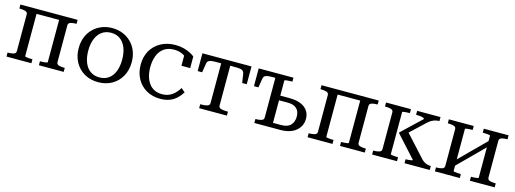

<svg xmlns="http://www.w3.org/2000/svg" viewBox="-10 -1168 4897 1825"><g transform="rotate(15 2438.0 -256.0)"><path d="M118 -75V-437Q118 -459 95 -466Q72 -473 37 -473H36V-512H207V-49Q207 -46 218.5 -43.5Q230 -41 246.5 -40Q263 -39 279 -39H281V0H36V-39H37Q72 -39 95 -46Q118 -53 118 -75ZM429 -49V-512H599V-473H597Q563 -473 540.5 -466Q518 -459 518 -437V-75Q518 -53 540.5 -46Q563 -39 597 -39H599V0H355V-39H356Q370 -39 387 -40Q404 -41 416.5 -43.5Q429 -46 429 -49ZM180 -466V-512H471V-466Z M1200 -256Q1200 -178 1166.5 -117.5Q1133 -57 1074 -23.5Q1015 10 939 10Q863 10 804 -23.5Q745 -57 711.5 -117.5Q678 -178 678 -256Q678 -314 697 -363Q716 -412 751.5 -447.5Q787 -483 834.5 -502.5Q882 -522 939 -522Q996 -522 1043.5 -502.5Q1091 -483 1126.5 -447.5Q1162 -412 1181 -363Q1200 -314 1200 -256ZM772 -256Q772 -191 791.5 -141Q811 -91 848.5 -64Q886 -37 939 -37Q993 -37 1030 -64Q1067 -91 1086.5 -140.5Q1106 -190 1106 -256Q1106 -322 1086.5 -371.5Q1067 -421 1030 -448.5Q993 -476 939 -476Q886 -476 848.5 -448Q811 -420 791.5 -371Q772 -322 772 -256Z M1555 -37Q1598 -37 1629.5 -52.5Q1661 -68 1683.5 -92Q1706 -116 1722 -142L1760 -109Q1739 -75 1709.5 -47.5Q1680 -20 1640.5 -5Q1601 10 1550 10Q1473 10 1413.5 -24Q1354 -58 1321 -118.5Q1288 -179 1288 -257Q1288 -336 1322 -395Q1356 -454 1417.5 -488Q1479 -522 1560 -522Q1606 -522 1643.5 -512Q1681 -502 1708.5 -487.5Q1736 -473 1751 -460V-346H1665V-459Q1675 -458 1684 -453Q1693 -448 1699.5 -440Q1706 -432 1709 -422Q1712 -412 1710 -401Q1692 -432 1651.5 -454Q1611 -476 1560 -476Q1500 -476 1460.5 -448Q1421 -420 1401.5 -370.5Q1382 -321 1382 -257Q1382 -208 1393.5 -167.5Q1405 -127 1427 -97.5Q1449 -68 1481 -52.5Q1513 -37 1555 -37Z M2068 -466V-512H2310V-337H2265L2252 -423Q2249 -441 2239.5 -450.5Q2230 -460 2211 -463Q2192 -466 2159 -466ZM2068 -466H1977Q1946 -466 1926.5 -463Q1907 -460 1897 -450.5Q1887 -441 1885 -423L1871 -337H1827V-512H2068ZM2113 -75Q2113 -53 2135.5 -46Q2158 -39 2193 -39H2205V0H1932V-39H1944Q1979 -39 2001.5 -46Q2024 -53 2024 -75V-512H2113Z M2646 -47H2727Q2790 -47 2819.5 -79Q2849 -111 2849 -163Q2849 -213 2820 -241Q2791 -269 2732 -269H2617V-315H2734Q2833 -315 2886 -274.5Q2939 -234 2939 -164Q2939 -93 2884 -46.5Q2829 0 2729 0H2475V-39H2476Q2511 -39 2534 -46Q2557 -53 2557 -75V-512H2723V-473H2718Q2702 -473 2685 -472Q2668 -471 2657 -469Q2646 -467 2646 -463ZM2615 -466H2531Q2500 -466 2480.5 -463Q2461 -460 2451 -450.5Q2441 -441 2439 -423L2425 -337H2381V-512H2615Z M3081 -75V-437Q3081 -459 3058 -466Q3035 -473 3000 -473H2999V-512H3170V-49Q3170 -46 3181.5 -43.5Q3193 -41 3209.5 -40Q3226 -39 3242 -39H3244V0H2999V-39H3000Q3035 -39 3058 -46Q3081 -53 3081 -75ZM3392 -49V-512H3562V-473H3560Q3526 -473 3503.5 -466Q3481 -459 3481 -437V-75Q3481 -53 3503.5 -46Q3526 -39 3560 -39H3562V0H3318V-39H3319Q3333 -39 3350 -40Q3367 -41 3379.5 -43.5Q3392 -46 3392 -49ZM3143 -466V-512H3434V-466Z M3716 -75V-437Q3716 -459 3693 -466Q3670 -473 3635 -473H3634V-512H3879V-473H3877Q3861 -473 3844.5 -472Q3828 -471 3816.5 -469Q3805 -467 3805 -463V-49Q3805 -46 3816.5 -43.5Q3828 -41 3844.5 -40Q3861 -39 3877 -39H3879V0H3634V-39H3635Q3670 -39 3693 -46Q3716 -53 3716 -75ZM4201 0H3953V-39H3955Q3963 -39 3979.5 -40Q3996 -41 4009 -44Q4022 -47 4022 -50L3828 -264V-269L4022 -453Q4022 -461 4009.5 -465Q3997 -469 3980 -471Q3963 -473 3948 -473H3940V-512H4170V-473H4169Q4152 -473 4133 -468.5Q4114 -464 4095 -453.5Q4076 -443 4058 -426L3892 -270L3898 -309L4111 -76Q4125 -62 4140 -54Q4155 -46 4170.5 -42.5Q4186 -39 4199 -39H4201Z M4334 -75V-437Q4334 -459 4311 -466Q4288 -473 4253 -473H4252V-512H4497V-473H4495Q4479 -473 4462.5 -472Q4446 -471 4434.5 -469Q4423 -467 4423 -463V-49Q4423 -46 4434.5 -43.5Q4446 -41 4462.5 -40Q4479 -39 4495 -39H4497V0H4252V-39H4253Q4288 -39 4311 -46Q4334 -53 4334 -75ZM4670 -49V-463Q4670 -467 4657.5 -469Q4645 -471 4628 -472Q4611 -473 4597 -473H4596V-512H4840V-473H4839Q4804 -473 4781.5 -466Q4759 -459 4759 -437V-75Q4759 -53 4781.5 -46Q4804 -39 4839 -39H4840V0H4596V-39H4597Q4611 -39 4628 -40Q4645 -41 4657.5 -43.5Q4670 -46 4670 -49ZM4409 -88 4378 -119 4683 -423 4714 -392Z"/></g></svg>

Font: Roboto Serif 72pt
Style: Regular
Weight: 400
Designer: Greg Gazdowicz
Foundry: Commercial Type
Version: Version 1.008